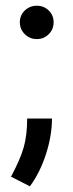

<svg xmlns="http://www.w3.org/2000/svg" viewBox="-20 -531 257 680"><path d="M50.3 -452.1Q50.3 -477.1 67.9 -493.9Q85.4 -510.7 110.4 -510.7Q135.3 -510.7 152.6 -493.9Q169.9 -477.1 169.9 -452.1Q169.9 -427.2 152.6 -409.9Q135.3 -392.6 110.4 -392.6Q85.4 -392.6 67.9 -409.9Q50.3 -427.2 50.3 -452.1ZM19 94.7Q51.8 33.7 64 -9.3Q76.2 -52.2 76.2 -111.3H164.1Q164.1 -50.8 142.8 14.9Q121.6 80.6 85.9 128.9Z"/></svg>

Font: Selawik
Style: Regular
Weight: 400
Designer: Aaron Bell
Foundry: Microsoft Corporation
Version: Version 1.01